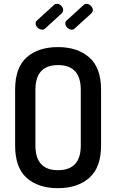

<svg xmlns="http://www.w3.org/2000/svg" viewBox="-20 -977 606 1003"><path d="M302 -907 217 -829Q210 -822 201 -822Q187 -822 176.5 -832.5Q166 -843 166 -855Q166 -864 173 -870L262 -951Q266 -957 278 -957Q290 -957 300 -946.5Q310 -936 310 -925Q310 -915 302 -907ZM457 -907 371 -829Q365 -822 355 -822Q342 -822 331.5 -832.5Q321 -843 321 -855Q321 -864 328 -870L417 -951Q422 -957 432 -957Q444 -957 454.5 -946.5Q465 -936 465 -925Q465 -915 457 -907ZM283 6Q180 6 119.5 -47.5Q59 -101 59 -217V-508Q59 -624 119.5 -677.5Q180 -731 283 -731Q385 -731 446.5 -677Q508 -623 508 -508V-217Q508 -102 446.5 -48Q385 6 283 6ZM402 -217V-508Q402 -637 283 -637Q165 -637 165 -508V-217Q165 -88 283 -88Q402 -88 402 -217Z"/></svg>

Font: AkaAcidDosis
Style: SemiBold
Weight: 600
Designer: Edgar Tolentino, Pablo Impallari, Igino Marini, Cyberella
Foundry: Edgar Tolentino, Pablo Impallari, Igino Marini, Cyberella
Version: Version 1.007